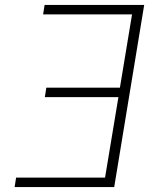

<svg xmlns="http://www.w3.org/2000/svg" viewBox="-20 -755 640 775"><path d="M39 0 45 -38H404L458 -363H161L167 -401H464L513 -697H154L160 -735H562L441 0Z"/></svg>

Font: Iosevka Extralight Extended
Style: Italic
Weight: 200
Width: 7
Italic angle: -9°
Monospace: yes
Designer: Belleve Invis
Foundry: Belleve Invis
Version: Version 32.5.0; ttfautohint (v1.8.4)